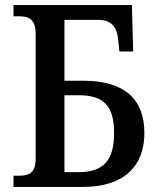

<svg xmlns="http://www.w3.org/2000/svg" viewBox="-20 -734 626 754"><path d="M33 0H307C469 0 547 -84 547 -211C547 -343 471 -417 307 -417H233V-656H367C422 -656 440 -621 444 -579L449 -532H503L498 -714H33V-670H55C91 -670 120 -660 120 -602V-110C120 -53 92 -44 55 -44H33ZM233 -58V-360H289C387 -360 428 -319 428 -211C428 -105 387 -58 289 -58Z"/></svg>

Font: Noto Serif SemiCondensed Medium
Style: Regular
Weight: 500
Width: 4
Designer: Monotype Design Team
Foundry: Monotype Imaging Inc.
Version: Version 2.014